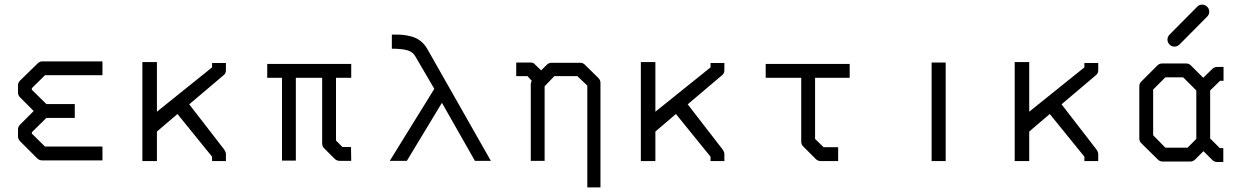

<svg xmlns="http://www.w3.org/2000/svg" viewBox="-20 -747 5440 832"><path d="M424 -52H162Q150 -52 141 -61L67 -135Q58 -144 58 -156V-186Q58 -198 67 -207L126 -266L67 -325Q58 -334 58 -346V-377Q58 -389 67 -398L141 -470Q152 -481 162 -481H424V-421H175L118 -365V-358L181 -296H304V-236H181L118 -174V-168L175 -112H424Z M660 -177V-49H597V-478H660V-263L899 -455V-474H959V-443Q959 -429.5 950 -422L800 -295L950 -101Q959 -88.5 959 -80V-49H899V-68L749 -253Z M1138 -410V-470H1502V-410H1436V-138L1464 -110H1501L1502 -50H1452Q1439 -50 1430 -59L1384 -105Q1376 -113 1376 -126V-410H1262V-51H1202V-410Z M1678 -536V-597H1696Q1714.5 -597 1729 -595.5Q1743.5 -594 1764 -588.5Q1784.5 -583 1801.8 -569.8Q1819 -556.5 1831 -536L2107 -50H2038L1895 -301.5L1743 -50H1669L1862 -362L1779 -504Q1767 -524 1742 -530Q1717 -536 1678 -536Z M2325 -442 2349 -466Q2358 -475 2370 -475H2494Q2506 -475 2514 -467L2573 -409Q2582 -400 2582 -388V65H2525V-376L2482 -417H2382L2340 -373V-50H2280V-385Q2280 -387 2284 -397L2266 -417H2217V-476H2280Q2292 -476 2299 -467Z M2820 -177V-49H2757V-478H2820V-263L3059 -455V-474H3119V-443Q3119 -429.5 3110 -422L2960 -295L3110 -101Q3119 -88.5 3119 -80V-49H3059V-68L2909 -253Z M3298 -410V-470H3662V-410H3512V-145L3549 -109H3612V-49H3536Q3524 -49 3515 -58L3461 -112Q3452 -121 3452 -133V-410Z M4017 -476H4078V-49H4017Z M4440 -177V-49H4377V-478H4440V-263L4679 -455V-474H4739V-443Q4739 -429.5 4730 -422L4580 -295L4730 -101Q4739 -88.5 4739 -80V-49H4679V-68L4529 -253Z M5039 -575Q5039 -588 5048 -597L5168 -718Q5177 -727 5189 -727Q5202 -727 5211 -718Q5220 -709 5220 -696Q5220 -684 5211 -675L5091 -554Q5082 -545 5069 -545Q5057 -545 5048 -554Q5039 -563 5039 -575ZM5224 -147 5266 -105H5281V-45H5254Q5242 -45 5233 -54L5195 -92L5159 -56Q5150 -47 5138 -47H5018Q5006 -47 4997 -56L4925 -127Q4917 -135 4917 -148V-372Q4917 -385 4925 -393L4996 -464Q5004 -472 5017 -472H5119Q5132 -472 5140 -464L5194 -410L5233 -448Q5242 -457 5254 -457H5282V-397H5267L5224 -355ZM5164 -145V-355L5107 -412H5030L4977 -359V-161L5030 -107H5126Z"/></svg>

Font: IBM 3270
Style: Regular
Weight: 400
Monospace: yes
Version: Version 2.3.1